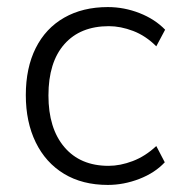

<svg xmlns="http://www.w3.org/2000/svg" viewBox="-20 -515 510 543"><path d="M285 8Q213 8 161 -23.5Q109 -55 81 -112.5Q53 -170 53 -246Q53 -323 81 -379Q109 -435 161.5 -465Q214 -495 285 -495Q331 -495 374.5 -478Q418 -461 447 -431L422 -384Q392 -414 356.5 -427.5Q321 -441 288 -441Q207 -441 162 -390Q117 -339 117 -245Q117 -152 162 -99Q207 -46 287 -46Q320 -46 355.5 -59.5Q391 -73 422 -102L446 -56Q418 -26 374 -9Q330 8 285 8Z"/></svg>

Font: Nunito Sans 11pt Light
Style: Regular
Weight: 300
Version: Version 3.101;gftools[0.9.27]